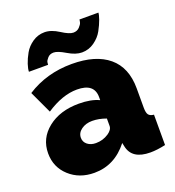

<svg xmlns="http://www.w3.org/2000/svg" viewBox="-134 -836 867 952"><g transform="rotate(-20 299.5 -360.0)"><path d="M215 -620Q195 -620 183.5 -607Q172 -594 170.5 -586Q169 -578 169 -572H68Q68 -587 76 -611.5Q84 -636 99.5 -663.5Q115 -691 143.5 -710.5Q172 -730 207 -730Q242 -730 281.5 -704.5Q321 -679 342 -679Q362 -679 374.5 -692Q387 -705 389.5 -715Q392 -725 392 -730H492Q492 -719 483.5 -695Q475 -671 459.5 -642.5Q444 -614 414.5 -593Q385 -572 349 -572Q316 -572 276 -596Q236 -620 215 -620ZM19 -159Q19 -238 82.5 -288.5Q146 -339 246 -339Q310 -339 352 -319V-335Q352 -408 261 -408Q184 -408 98 -351L43 -469Q147 -536 280 -536Q406 -536 474 -479Q542 -422 542 -312V-210Q542 -183 550 -172.5Q558 -162 578 -160V0Q534 10 498 10Q401 10 386 -63L382 -82Q310 10 203 10Q124 10 71.5 -38Q19 -86 19 -159ZM327 -146Q352 -163 352 -183V-222Q314 -236 279 -236Q245 -236 221.5 -219Q198 -202 198 -176Q198 -154 215.5 -140Q233 -126 260 -126Q297 -126 327 -146Z"/></g></svg>

Font: Raleway-v4020 Black
Style: Regular
Weight: 900
Designer: Matt McInerney, Pablo Impallari, Rodrigo Fuenzalida
Foundry: Matt McInerney, Pablo Impallari, Rodrigo Fuenzalida
Version: Version 4.020;PS 004.020;hotconv 1.0.88;makeotf.lib2.5.64775